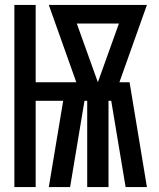

<svg xmlns="http://www.w3.org/2000/svg" viewBox="-20 -755 640 775"><path d="M38 0V-735H124V-423H288L177 -735H573L462 -423H503L573 0H487L429 -348H418V0H332V-348H321L263 0H177L235 -348H124V0ZM375 -423 460 -660H290Z"/></svg>

Font: Iosevka SS04 Semibold Extended
Style: Regular
Weight: 600
Width: 7
Monospace: yes
Designer: Belleve Invis
Foundry: Belleve Invis
Version: Version 19.0.0; ttfautohint (v1.8.4)